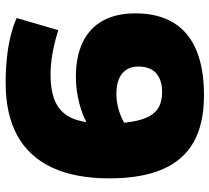

<svg xmlns="http://www.w3.org/2000/svg" viewBox="-52 -698 760 697"><g transform="rotate(90 328.5 -350.0)"><path d="M281 10Q235 10 191 5.5Q147 1 109.5 -8.5Q72 -18 46 -30L90 -181Q119 -172 145 -166Q171 -160 197 -156.5Q223 -153 250 -153Q320 -153 359 -175Q398 -197 413.5 -241Q429 -285 429 -350Q429 -407 422.5 -447Q416 -487 402.5 -511.5Q389 -536 367.5 -547Q346 -558 314 -558Q285 -558 264 -548Q243 -538 232.5 -519Q222 -500 222 -471Q222 -445 234.5 -427Q247 -409 269 -400.5Q291 -392 319 -392Q343 -392 365.5 -397Q388 -402 409 -411.5Q430 -421 449 -434L447 -297Q424 -281 393.5 -269.5Q363 -258 329 -251.5Q295 -245 259 -245Q185 -245 133.5 -270Q82 -295 55.5 -343Q29 -391 29 -461Q29 -543 62.5 -598.5Q96 -654 162 -682Q228 -710 326 -710Q429 -710 495.5 -673Q562 -636 595 -559.5Q628 -483 628 -367Q628 -243 589 -159Q550 -75 473 -32.5Q396 10 281 10Z"/></g></svg>

Font: Georama ExtraCondensed Thin ExtraBold
Style: Regular
Weight: 800
Version: Version 1.001